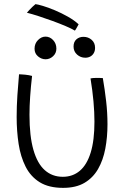

<svg xmlns="http://www.w3.org/2000/svg" viewBox="-20 -886 629 928"><path d="M417.5 -507Q421.5 -508 429.8 -508.8Q438 -509.5 447 -509.5Q454.5 -509.5 463.5 -509.2Q472.5 -509 477 -508.5Q486.5 -454 493 -397.2Q499.5 -340.5 499.5 -285.5Q499.5 -223 489 -167.5Q478.5 -112 454 -69.2Q429.5 -26.5 388.2 -2.2Q347 22 285 22Q216 22 172 -5.2Q128 -32.5 103.8 -80.5Q79.5 -128.5 70 -190.2Q60.5 -252 60.5 -321Q60.5 -372.5 64 -425Q67.5 -477.5 72 -527Q77.5 -527 86.2 -526.2Q95 -525.5 102 -525Q111 -524 119.8 -522.5Q128.5 -521 135 -519Q129 -467 125.8 -420Q122.5 -373 122.5 -331Q122.5 -228 141.5 -161.8Q160.5 -95.5 196.5 -63.5Q232.5 -31.5 283.5 -31.5Q331.5 -31.5 365.8 -60.5Q400 -89.5 418.2 -148.2Q436.5 -207 436.5 -298Q436.5 -343.5 431.8 -396Q427 -448.5 417.5 -507ZM200.5 -599.5Q180.5 -599.5 163.8 -613.5Q147 -627.5 147 -650.5Q147 -675.5 163.5 -692.2Q180 -709 200 -709Q221 -709 236.8 -692.2Q252.5 -675.5 252.5 -651Q252.5 -629 236.5 -614.2Q220.5 -599.5 200.5 -599.5ZM392 -607Q369.5 -607 352.5 -622.2Q335.5 -637.5 335.5 -661Q335.5 -683.5 349.2 -695.8Q363 -708 383.5 -708Q406.5 -708 423 -693.5Q439.5 -679 439.5 -655Q439.5 -640 433.2 -629.2Q427 -618.5 416.5 -612.8Q406 -607 392 -607ZM151.5 -866Q162 -865 187.2 -857.5Q212.5 -850 244.8 -836.5Q277 -823 308 -805.5Q339 -788 360 -768.5Q358 -765 354.5 -758.5Q351 -752 347.5 -746Q344 -740 342 -738Q325.5 -748 296.5 -760.2Q267.5 -772.5 233.2 -785Q199 -797.5 166.5 -808Q134 -818.5 110 -824.5Q114.5 -830 121.8 -837.8Q129 -845.5 137 -853.2Q145 -861 151.5 -866Z"/></svg>

Font: Grandstander Thin ExtraLight
Style: Regular
Weight: 250
Version: Version 1.200